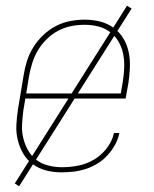

<svg xmlns="http://www.w3.org/2000/svg" viewBox="-20 -597 540 674"><path d="M196 8Q168 8 142.5 1.5Q117 -5 96 -20Q75 -35 62 -57Q49 -79 42.5 -105Q36 -131 37.5 -158.5Q39 -186 43 -213L63 -333Q67 -359 75 -384Q83 -409 97.5 -432Q112 -455 132 -474Q152 -493 176 -505.5Q200 -518 226 -523Q252 -528 277 -528Q305 -528 331 -521.5Q357 -515 378 -500Q399 -485 412.5 -463Q426 -441 431.5 -415Q437 -389 436 -361.5Q435 -334 431 -307L421 -251H69L62 -210Q59 -186 57.5 -161Q56 -136 61.5 -113Q67 -90 78.5 -69.5Q90 -49 108 -35.5Q126 -22 149.5 -16Q173 -10 197 -10Q226 -10 254.5 -15.5Q283 -21 309.5 -36.5Q336 -52 355 -77Q374 -102 380 -130H399Q395 -109 384 -89Q373 -69 357.5 -52Q342 -35 322.5 -23Q303 -11 281.5 -4Q260 3 238.5 5.5Q217 8 196 8ZM72 -269H404L411 -310Q415 -334 416 -359Q417 -384 412.5 -407Q408 -430 396.5 -450Q385 -470 367 -484Q349 -498 325.5 -504Q302 -510 277 -510Q254 -510 230.5 -505.5Q207 -501 185 -489.5Q163 -478 144.5 -460Q126 -442 113.5 -421Q101 -400 93.5 -376.5Q86 -353 82 -330ZM47 57 32 47 426 -577 442 -567Z"/></svg>

Font: Iosevka Term Curly Th Obl
Style: Regular
Weight: 100
Italic angle: -9°
Designer: Belleve Invis
Foundry: Belleve Invis
Version: Version 32.3.0